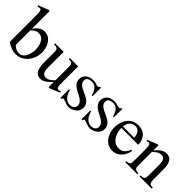

<svg xmlns="http://www.w3.org/2000/svg" viewBox="103 -1434 2254 2254"><g transform="rotate(45 1230.5 -306.5)"><path d="M421.4 -218.8Q421.4 -159.2 395.5 -106Q369.6 -52.7 322.5 -19.5Q275.4 13.7 211.9 13.7Q171.9 13.7 134.5 -1.7Q97.2 -17.1 64.9 -40V-468.8Q64.9 -520 60.5 -545.2Q56.2 -570.3 33.2 -570.3Q25.4 -570.3 18.1 -568.1Q10.7 -565.9 2.4 -564.5L-3.4 -579.6L119.1 -627.4H139.6V-334.5Q162.1 -366.2 193.8 -391.4Q225.6 -416.5 266.6 -416.5Q319.8 -416.5 354 -386.5Q388.2 -356.4 404.8 -310.8Q421.4 -265.1 421.4 -218.8ZM344.7 -193.4Q344.7 -227.5 333.7 -264.6Q322.8 -301.8 297.6 -327.9Q272.5 -354 230.5 -354Q204.6 -354 181.2 -339.1Q157.7 -324.2 139.6 -307.1V-64.9Q158.2 -45.4 182.9 -33Q207.5 -20.5 234.9 -20.5Q266.1 -20.5 287.4 -37.8Q308.6 -55.2 321 -82Q333.5 -108.9 339.1 -138.7Q344.7 -168.5 344.7 -193.4Z M905.8 -37.1 783.2 13.7H762.7V-73.2Q745.1 -54.2 723.9 -33.9Q702.6 -13.7 678 0Q653.3 13.7 625 13.7Q581.1 13.7 558.6 -11Q536.1 -35.6 528.3 -72.3Q520.5 -108.9 520.5 -144V-325.2Q520.5 -364.7 505.1 -376.2Q489.7 -387.7 452.1 -387.7V-404.3H595.2V-134.3Q595.2 -111.3 600.3 -90.1Q605.5 -68.8 620.1 -55.4Q634.8 -42 662.1 -42Q690.9 -42 717.3 -61Q743.7 -80.1 762.7 -99.6V-328.6Q762.7 -365.7 747.1 -376.7Q731.4 -387.7 697.3 -387.7V-404.3H835.9V-106.4Q835.9 -97.7 837.4 -83.3Q838.9 -68.8 844.5 -57.4Q850.1 -45.9 863.3 -45.9Q882.8 -45.9 899.9 -52.7Z M1224.6 -102.1Q1224.6 -67.4 1204.1 -41.3Q1183.6 -15.1 1152.3 -0.7Q1121.1 13.7 1088.9 13.7Q1069.8 13.7 1050.3 6.6Q1030.8 -0.5 1012.9 -7.6Q995.1 -14.6 981 -14.6Q976.1 -14.6 971.9 -6.3Q967.8 2 965.3 5.9H950.2V-138.2H965.3Q971.7 -106.4 987.3 -78.1Q1002.9 -49.8 1028.3 -32.2Q1053.7 -14.6 1088.9 -14.6Q1116.2 -14.6 1137.5 -30Q1158.7 -45.4 1158.7 -74.2Q1158.7 -107.9 1137.5 -129.4Q1116.2 -150.9 1085 -166.7Q1053.7 -182.6 1022.5 -200Q991.2 -217.3 970 -242.7Q948.7 -268.1 948.7 -308.1Q948.7 -345.7 967.5 -369.6Q986.3 -393.6 1016.4 -405Q1046.4 -416.5 1079.6 -416.5Q1102.5 -416.5 1124.5 -408.7Q1146.5 -400.9 1168.5 -400.9Q1180.7 -400.9 1187.5 -416.5H1203.1V-278.3H1187.5Q1181.2 -307.1 1168 -333Q1154.8 -358.9 1133.1 -375.2Q1111.3 -391.6 1078.1 -391.6Q1061 -391.6 1043 -387.2Q1024.9 -382.8 1012.7 -371.1Q1000.5 -359.4 1000.5 -336.9Q1000.5 -307.6 1016.6 -288.8Q1032.7 -270 1058.3 -256.6Q1084 -243.2 1112.5 -230.7Q1141.1 -218.3 1166.7 -202.4Q1192.4 -186.5 1208.5 -162.8Q1224.6 -139.2 1224.6 -102.1Z M1577.1 -102.1Q1577.1 -67.4 1556.6 -41.3Q1536.1 -15.1 1504.9 -0.7Q1473.6 13.7 1441.4 13.7Q1422.4 13.7 1402.8 6.6Q1383.3 -0.5 1365.5 -7.6Q1347.7 -14.6 1333.5 -14.6Q1328.6 -14.6 1324.5 -6.3Q1320.3 2 1317.9 5.9H1302.7V-138.2H1317.9Q1324.2 -106.4 1339.8 -78.1Q1355.5 -49.8 1380.9 -32.2Q1406.2 -14.6 1441.4 -14.6Q1468.8 -14.6 1490 -30Q1511.2 -45.4 1511.2 -74.2Q1511.2 -107.9 1490 -129.4Q1468.8 -150.9 1437.5 -166.7Q1406.2 -182.6 1375 -200Q1343.8 -217.3 1322.5 -242.7Q1301.3 -268.1 1301.3 -308.1Q1301.3 -345.7 1320.1 -369.6Q1338.9 -393.6 1368.9 -405Q1398.9 -416.5 1432.1 -416.5Q1455.1 -416.5 1477.1 -408.7Q1499 -400.9 1521 -400.9Q1533.2 -400.9 1540 -416.5H1555.7V-278.3H1540Q1533.7 -307.1 1520.5 -333Q1507.3 -358.9 1485.6 -375.2Q1463.9 -391.6 1430.7 -391.6Q1413.6 -391.6 1395.5 -387.2Q1377.4 -382.8 1365.2 -371.1Q1353 -359.4 1353 -336.9Q1353 -307.6 1369.1 -288.8Q1385.3 -270 1410.9 -256.6Q1436.5 -243.2 1465.1 -230.7Q1493.7 -218.3 1519.3 -202.4Q1544.9 -186.5 1561 -162.8Q1577.1 -139.2 1577.1 -102.1Z M1971.7 -157.2 1984.9 -147.5Q1979 -106 1956.5 -69.1Q1934.1 -32.2 1898.9 -9.3Q1863.8 13.7 1819.3 13.7Q1761.2 13.7 1721.9 -17.3Q1682.6 -48.3 1662.6 -96.9Q1642.6 -145.5 1642.6 -198.2Q1642.6 -256.3 1663.1 -306.2Q1683.6 -356 1725.1 -386.2Q1766.6 -416.5 1830.1 -416.5Q1903.3 -416.5 1944.1 -369.9Q1984.9 -323.2 1984.9 -252H1705.6Q1705.6 -208.5 1721.2 -163.8Q1736.8 -119.1 1769.5 -89.4Q1802.2 -59.6 1853 -59.6Q1899.4 -59.6 1927.5 -87.6Q1955.6 -115.7 1971.7 -157.2ZM1705.6 -277.3H1892.6Q1892.6 -304.2 1883.5 -328.9Q1874.5 -353.5 1855.2 -369.1Q1835.9 -384.8 1805.2 -384.8Q1759.8 -384.8 1734.4 -351.6Q1709 -318.4 1705.6 -277.3Z M2462.4 0H2259.8V-17.1Q2290.5 -17.1 2304.4 -23.4Q2318.4 -29.8 2322 -46.1Q2325.7 -62.5 2325.7 -91.3V-256.8Q2325.7 -279.8 2322.3 -304.2Q2318.8 -328.6 2305.4 -345.5Q2292 -362.3 2262.2 -362.3Q2230.5 -362.3 2204.1 -344.2Q2177.7 -326.2 2157.7 -304.7V-91.3Q2157.7 -63 2161.4 -46.9Q2165 -30.8 2179 -23.9Q2192.9 -17.1 2223.1 -17.1V0H2022V-17.1Q2051.8 -17.1 2064.5 -24.9Q2077.1 -32.7 2080.3 -49.3Q2083.5 -65.9 2083.5 -91.3V-277.8Q2083.5 -308.1 2078.1 -333.3Q2072.8 -358.4 2052.2 -358.4Q2044.9 -358.4 2037.1 -356.2Q2029.3 -354 2022 -351.6L2016.1 -367.2L2139.6 -416.5H2157.7V-331.1Q2182.1 -361.3 2216.8 -388.9Q2251.5 -416.5 2293 -416.5Q2336.9 -416.5 2359.9 -393.6Q2382.8 -370.6 2390.9 -335.7Q2398.9 -300.8 2398.9 -264.2V-91.3Q2398.9 -52.7 2408.7 -34.9Q2418.5 -17.1 2462.4 -17.1Z"/></g></svg>

Font: Rohingya Solluk
Style: Regular
Weight: 400
Designer: SIL International
Foundry: SIL International
Version: Version 1.001